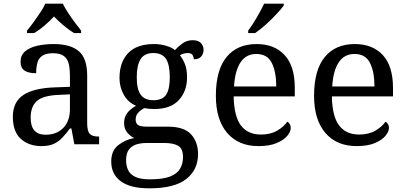

<svg xmlns="http://www.w3.org/2000/svg" viewBox="-20 -786 2211 1046"><path d="M205 10Q138 10 94 -29Q50 -68 50 -150Q50 -230 106.5 -268Q163 -306 278 -310L361 -313V-373Q361 -409 355 -436.5Q349 -464 329 -480Q309 -496 268 -496Q230 -496 210 -482Q190 -468 183.5 -443.5Q177 -419 177 -387Q135 -387 113.5 -401.5Q92 -416 92 -450Q92 -485 116.5 -506Q141 -527 182 -536.5Q223 -546 272 -546Q364 -546 409.5 -507Q455 -468 455 -373V-114Q455 -72 469 -57Q483 -42 517 -42H520V0H385L369 -86H361Q340 -58 320 -36.5Q300 -15 273.5 -2.5Q247 10 205 10ZM228 -52Q289 -52 325 -89.5Q361 -127 361 -191V-272L297 -269Q212 -265 179.5 -234.5Q147 -204 147 -145Q147 -52 228 -52ZM127 -619Q143 -638 162 -664Q181 -690 199 -717Q217 -744 227 -766H322Q333 -744 350.5 -717Q368 -690 387.5 -664Q407 -638 422 -619V-606H383Q355 -623 326 -647.5Q297 -672 274 -696Q252 -672 223.5 -647.5Q195 -623 166 -606H127Z M794 240Q690 240 638 201.5Q586 163 586 94Q586 35 624 5Q662 -25 711 -34Q691 -43 673.5 -63.5Q656 -84 656 -116Q656 -146 671.5 -168Q687 -190 721 -210Q678 -228 654.5 -269.5Q631 -311 631 -361Q631 -447 678 -496.5Q725 -546 819 -546Q855 -546 887 -536Q919 -526 933 -513Q947 -529 972 -548Q997 -567 1030 -567Q1060 -567 1074.5 -551.5Q1089 -536 1089 -515Q1089 -494 1076.5 -478.5Q1064 -463 1036 -463Q1036 -474 1029.5 -485.5Q1023 -497 1003 -497Q980 -497 960 -485Q977 -464 988 -435.5Q999 -407 999 -364Q999 -290 954.5 -241Q910 -192 819 -192Q807 -192 791.5 -193.5Q776 -195 766 -197Q747 -187 733 -172Q719 -157 719 -134Q719 -116 730.5 -106Q742 -96 781 -96H894Q983 -96 1021 -54Q1059 -12 1059 53Q1059 139 994.5 189.5Q930 240 794 240ZM816 -240Q865 -240 885 -270Q905 -300 905 -365Q905 -433 884.5 -465Q864 -497 815 -497Q767 -497 746 -464Q725 -431 725 -364Q725 -300 746.5 -270Q768 -240 816 -240ZM796 191Q868 191 907 175.5Q946 160 961.5 132.5Q977 105 977 70Q977 24 951 8.5Q925 -7 875 -7H777Q749 -7 724 0.5Q699 8 683 28Q667 48 667 88Q667 117 678 140.5Q689 164 717 177.5Q745 191 796 191Z M1388 10Q1279 10 1217.5 -62Q1156 -134 1156 -264Q1156 -404 1214 -475Q1272 -546 1378 -546Q1475 -546 1530.5 -486Q1586 -426 1586 -307V-261H1253Q1255 -152 1292.5 -102.5Q1330 -53 1402 -53Q1454 -53 1490.5 -74.5Q1527 -96 1545 -123Q1552 -120 1558 -111Q1564 -102 1564 -89Q1564 -69 1545 -46Q1526 -23 1487 -6.5Q1448 10 1388 10ZM1485 -315Q1485 -395 1460.5 -443.5Q1436 -492 1376 -492Q1321 -492 1290.5 -446.5Q1260 -401 1255 -315ZM1332 -619Q1354 -648 1378.5 -690Q1403 -732 1419 -766H1526V-756Q1514 -739 1487 -710Q1460 -681 1428.5 -652.5Q1397 -624 1370 -606H1332Z M1923 10Q1814 10 1752.5 -62Q1691 -134 1691 -264Q1691 -404 1749 -475Q1807 -546 1913 -546Q2010 -546 2065.5 -486Q2121 -426 2121 -307V-261H1788Q1790 -152 1827.5 -102.5Q1865 -53 1937 -53Q1989 -53 2025.5 -74.5Q2062 -96 2080 -123Q2087 -120 2093 -111Q2099 -102 2099 -89Q2099 -69 2080 -46Q2061 -23 2022 -6.5Q1983 10 1923 10ZM2020 -315Q2020 -395 1995.5 -443.5Q1971 -492 1911 -492Q1856 -492 1825.5 -446.5Q1795 -401 1790 -315Z"/></svg>

Font: Noto Serif Dogra
Style: Regular
Weight: 400
Designer: Ek Type
Foundry: Ek Type
Version: Version 1.005